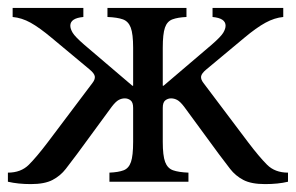

<svg xmlns="http://www.w3.org/2000/svg" viewBox="-29 -460 749 486"><path d="M486 -250 599 -100Q627 -63 647 -43Q667 -23 700 -23V0Q675 6 642 6Q607 6 587 -4.5Q567 -15 553.5 -32.5Q540 -50 525 -70L437 -190Q427 -203 419.5 -207Q412 -211 404 -211Q396 -211 389.5 -206Q383 -201 383 -187V-101Q383 -66 389 -50Q395 -34 409 -29Q423 -24 448 -23V0H248V-23Q271 -24 284 -29Q297 -34 302.5 -50Q308 -66 308 -101V-187Q308 -201 301.5 -206Q295 -211 287 -211Q279 -211 271.5 -207Q264 -203 254 -190L166 -70Q151 -50 137.5 -32.5Q124 -15 104 -4.5Q84 6 49 6Q17 6 -9 0V-23Q24 -23 44 -43Q64 -63 92 -100L205 -250Q212 -259 211 -266.5Q210 -274 198 -284L102 -364Q71 -390 48.5 -402.5Q26 -415 3 -417V-440H182V-417Q149 -414 149 -395Q149 -387 155 -377Q161 -367 184 -347L306 -243H308V-339Q308 -374 302 -390Q296 -406 282 -411Q268 -416 243 -417V-440H443V-417Q421 -416 407.5 -411Q394 -406 388.5 -390Q383 -374 383 -339V-243H385L507 -347Q530 -367 536 -377Q542 -387 542 -395Q542 -414 509 -417V-440H688V-417Q666 -415 643 -402.5Q620 -390 589 -364L493 -284Q481 -274 480 -266.5Q479 -259 486 -250Z"/></svg>

Font: Bona Nova SC
Style: Regular
Weight: 400
Designer: Mateusz Machalski
Foundry: Capitalics
Version: Version 4.001; ttfautohint (v1.8.4.7-5d5b)